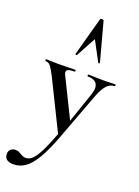

<svg xmlns="http://www.w3.org/2000/svg" viewBox="-221 -807 845 1164"><g transform="rotate(20 201.5 -224.5)"><path d="M438 -374Q408 -374 386.5 -350Q365 -326 346 -277L232 28Q196 124 163 179Q130 234 96 257.5Q62 281 21 281Q-7 281 -22 269.5Q-37 258 -37 235Q-37 216 -25 205Q-13 194 5 194Q17 194 24.5 197Q32 200 43 207Q54 213 60.5 216Q67 219 78 219Q101 219 120.5 200.5Q140 182 162 138.5Q184 95 214 16L57 -303Q34 -347 22 -360.5Q10 -374 -9 -374Q-11 -374 -11 -380Q-11 -386 -9 -386Q17 -386 31 -385L70 -384L138 -385Q153 -386 179 -386Q182 -386 182 -380Q182 -374 179 -374Q152 -374 139.5 -369.5Q127 -365 127 -353Q127 -344 132 -335L255 -85L321 -277Q330 -303 330 -321Q330 -374 263 -374Q261 -374 261 -380Q261 -386 263 -386Q290 -386 304 -385L364 -384L403 -385Q414 -386 438 -386Q440 -386 440 -380Q440 -374 438 -374ZM305 -475Q305 -473 300.5 -472Q296 -471 295 -474L227 -601L158 -474Q157 -471 151.5 -472.5Q146 -474 147 -476L215 -725Q216 -730 226 -730Q237 -730 238 -725L305 -476Z"/></g></svg>

Font: Cormorant Garamond SemiBold
Style: Regular
Weight: 600
Designer: Christian Thalmann (Catharsis Fonts)
Version: Version 3.000